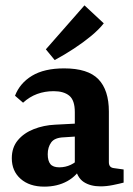

<svg xmlns="http://www.w3.org/2000/svg" viewBox="-20 -688 495 716"><path d="M145 8Q90 8 57 -21Q24 -50 24 -98Q24 -138 46.5 -165Q69 -192 106 -206.5Q143 -221 185 -223L280 -228V-180L219 -176Q184 -175 171 -157Q158 -139 158 -113Q158 -88 168 -76Q178 -64 201 -64Q224 -64 244 -73.5Q264 -83 277 -99L287 -71Q268 -33 231 -12.5Q194 8 145 8ZM36 -331Q54 -378 99.5 -405.5Q145 -433 219 -433Q308 -433 347 -392.5Q386 -352 386 -272V-83Q386 -63 405 -61L441 -56V-7Q426 -3 401.5 2Q377 7 355 7Q317 7 292 -9.5Q267 -26 259 -69V-270Q259 -314 238.5 -331Q218 -348 180 -348Q147 -348 118.5 -337.5Q90 -327 66 -305ZM151 -504 295 -668 367 -601Q349 -578 320 -554Q291 -530 256 -507Q221 -484 184 -464Z"/></svg>

Font: Yrsa
Style: Bold
Weight: 700
Version: Version 2.004